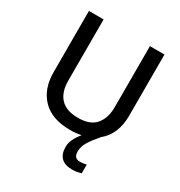

<svg xmlns="http://www.w3.org/2000/svg" viewBox="-213 -862 1161 1235"><g transform="rotate(30 368.0 -245.0)"><path d="M476 104Q476 132 487.5 143.5Q499 155 519 155Q535 155 547.5 153Q560 151 569 149V214Q554 218 539 221Q524 224 503 224Q394 224 394 117Q394 87 409 57.5Q424 28 446 2Q408 10 365 10Q228 10 157.5 -63Q87 -136 87 -259V-714H196V-259Q196 -174 239 -128.5Q282 -83 369 -83Q459 -83 499.5 -131.5Q540 -180 540 -260V-714H648V-258Q648 -193 626.5 -139.5Q605 -86 560 -50Q518 -1 497 33.5Q476 68 476 104Z"/></g></svg>

Font: Noto Sans Lao Medium
Style: Regular
Weight: 500
Designer: Monotype Design Team
Foundry: Monotype Imaging Inc.
Version: Version 2.003; ttfautohint (v1.8.4.7-5d5b)